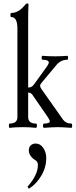

<svg xmlns="http://www.w3.org/2000/svg" viewBox="-20 -745 443 1125"><path d="M36 4Q32 4 32 -8.5Q32 -21 36 -21Q82 -21 82 -59V-578Q82 -645 46 -645Q41 -645 41 -657Q41 -669 46 -669Q88 -669 125 -714Q133 -725 142 -725Q147 -725 147 -717Q145 -682 145 -636V-232Q167 -232 179 -250L256 -357Q266 -372 266 -378Q266 -395 229 -395Q224 -395 224 -406.5Q224 -418 229 -418Q265 -415 303 -415Q340 -415 374 -418Q379 -418 379 -406.5Q379 -395 374 -395Q335 -395 308 -361L222 -258Q215 -249 215 -243Q215 -235 221 -226L350 -43Q367 -21 398 -21Q403 -21 403 -8.5Q403 4 398 4Q345 0 317 0Q293 0 238 4Q232 4 232 -8.5Q232 -21 238 -21Q272 -21 272 -35Q272 -40 260 -59L171 -188Q161 -203 145 -203V-60Q145 -21 190 -21Q197 -21 196.5 -8.5Q196 4 190 4Q155 0 114 0Q69 0 36 4ZM151 360Q150 361 147 358Q144 355 142.5 352Q141 349 143 347Q202 279 202 223Q202 204 192 197Q149 171 149 137Q149 116 161 106Q173 96 188 96Q216 96 233.5 121.5Q251 147 251 181Q251 236 222 284.5Q193 333 151 360Z"/></svg>

Font: Junicode Cond Light
Style: Regular
Weight: 300
Width: 3
Designer: Peter S. Baker
Version: Version 2.201